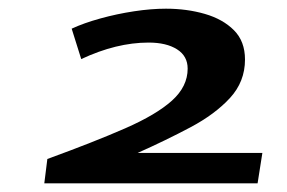

<svg xmlns="http://www.w3.org/2000/svg" viewBox="-20 -792 661 442"><path d="M82 -370 89 -426Q196 -465 268 -496.5Q340 -528 376 -560.5Q412 -593 412 -634Q412 -663 387.5 -678.5Q363 -694 322 -694Q248 -694 167 -656L145 -726Q173 -739 211 -749.5Q249 -760 288.5 -766Q328 -772 362 -772Q410 -772 451.5 -760Q493 -748 518.5 -722.5Q544 -697 544 -655Q544 -604 509.5 -566.5Q475 -529 418.5 -499Q362 -469 297 -440H584L573 -370Z"/></svg>

Font: Georama ExtraExtended SemiBold
Style: Italic
Weight: 600
Width: 8
Italic angle: -9°
Designer: Jean-Baptiste Levee
Foundry: Production Type
Version: Version 1.000